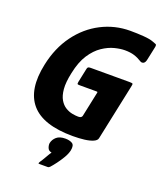

<svg xmlns="http://www.w3.org/2000/svg" viewBox="-161 -781 935 1107"><g transform="rotate(20 306.0 -227.5)"><path d="M487 -34Q484 -20 463.5 -11Q443 -2 411 2Q379 6 340 6Q157 6 84.5 -78.5Q12 -163 47 -326Q70 -435 128 -514Q186 -593 268.5 -635.5Q351 -678 445 -678Q488 -678 527.5 -675Q567 -672 587 -664Q602 -659 608 -656Q614 -653 611 -638L594 -558Q590 -536 579 -531Q568 -526 558 -533Q536 -547 512 -554.5Q488 -562 454 -562Q427 -562 391.5 -553Q356 -544 319.5 -519.5Q283 -495 253.5 -450Q224 -405 209 -332Q196 -272 199.5 -232Q203 -192 217.5 -167.5Q232 -143 252.5 -130.5Q273 -118 294 -114Q315 -110 331 -110Q352 -110 355 -124L387 -276Q388 -281 387 -282Q386 -283 381 -283H278Q267 -283 264.5 -285Q262 -287 264 -299L281 -380Q283 -392 287 -395.5Q291 -399 303 -399H542Q559 -399 561 -395.5Q563 -392 559 -375ZM358 88Q353 110 338.5 134.5Q324 159 307.5 181Q291 203 279 216Q273 223 265 223Q252 223 240 223Q228 223 216 223Q208 223 208.5 220Q209 217 215 207Q223 196 236 173Q249 150 258 137Q239 134 233 118Q227 102 229 89Q234 66 252.5 50Q271 34 306 34Q332 34 348.5 44Q365 54 358 88Z"/></g></svg>

Font: Glory ExtraBold
Style: Italic
Weight: 800
Italic angle: -12°
Version: Version 1.011